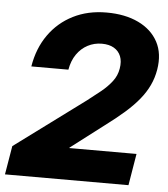

<svg xmlns="http://www.w3.org/2000/svg" viewBox="-55 -786 728 834"><g transform="rotate(5 309.5 -369.5)"><path d="M-2.4 0 18.6 -125 324.7 -351.6Q355.5 -375 383.1 -397.5Q410.6 -419.9 429.9 -445.1Q449.2 -470.2 454.1 -501Q459.5 -532.7 450.4 -555.2Q441.4 -577.6 420.4 -589.8Q399.4 -602.1 367.7 -602.1Q334.5 -602.1 306.2 -587.2Q277.8 -572.3 258.5 -544.4Q239.3 -516.6 232.4 -477.1H70.8Q84 -557.1 125.5 -615.7Q167 -674.3 231 -706.5Q294.9 -738.8 376.5 -738.8Q457.5 -738.8 515.6 -710.9Q573.7 -683.1 601.1 -632.1Q628.4 -581.1 616.7 -510.7Q610.4 -473.6 595.2 -441.7Q580.1 -409.7 555.2 -379.2Q530.3 -348.6 494.4 -317.1Q458.5 -285.6 410.6 -250L266.6 -140.1L266.1 -138.2H559.1L536.1 0Z"/></g></svg>

Font: Inter 28pt ExtraBold
Style: Italic
Weight: 800
Italic angle: -9.3988°
Designer: Rasmus Andersson
Foundry: rsms
Version: Version 4.001;git-66647c0bb